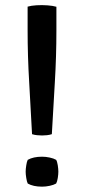

<svg xmlns="http://www.w3.org/2000/svg" viewBox="-20 -708 326 737"><path d="M103 -193Q98 -293 92 -392.5Q86 -492 86 -592V-682.5Q99.5 -686.5 120.5 -687.8Q141.5 -689 162.2 -687.5Q183 -686 196.5 -682V-591Q196.5 -492 190.5 -392.2Q184.5 -292.5 179 -193Q170 -190 160 -189Q150 -188 141.5 -188Q133 -188 122.5 -189Q112 -190 103 -193ZM141.5 -106.5Q156 -106.5 171 -103.2Q186 -100 195.5 -94.5Q199.5 -88 201.8 -73.5Q204 -59 204 -49Q204 -39 201.8 -24.8Q199.5 -10.5 195.5 -3.5Q186 2 171 5.2Q156 8.5 141.5 8.5Q107.5 8.5 86.5 -3.5Q83 -10.5 80.8 -24.8Q78.5 -39 78.5 -49Q78.5 -59 80.8 -73.5Q83 -88 86.5 -94.5Q108 -106.5 141.5 -106.5Z"/></svg>

Font: Signika Negative Light
Style: Regular
Weight: 400
Version: Version 2.001